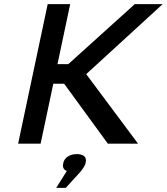

<svg xmlns="http://www.w3.org/2000/svg" viewBox="-20 -690 801 922"><path d="M209 -670 67 0H175L236 -288H288L498 0H643L394 -334L761 -670H627L308 -382H256L317 -670ZM250 212H296L367 134C381 116 388 105 391 94V92C398 66 384 50 349 50C314 50 290 67 284 92V94C279 112 285 125 301 131Z"/></svg>

Font: LT Wave Text Medium Italic
Style: Regular
Weight: 500
Designer: Daniel Lyons
Version: Version 2.5 (Glyphs App)